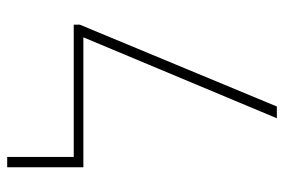

<svg xmlns="http://www.w3.org/2000/svg" viewBox="-148 -642 790 534"><g transform="rotate(-90 247.0 -375.0)"><path d="M445.3 -547.9 217.8 0H185.1L410.2 -538.1H48.8V-750H77.6V-564.9H445.3Z"/></g></svg>

Font: Heebo Thin
Style: Regular
Weight: 250
Designer: Oded Ezer
Foundry: Meir Sadan
Version: Version 2.001; ttfautohint (v1.5.14-ce02) -l 8 -r 50 -G 200 